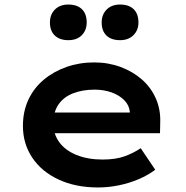

<svg xmlns="http://www.w3.org/2000/svg" viewBox="-20 -816 819 846"><path d="M412 10Q313 10 238 -25Q163 -60 122 -121.5Q81 -183 81 -261Q81 -325 105 -376.5Q129 -428 172.5 -464.5Q216 -501 273 -521Q330 -541 395 -541Q457 -541 511 -521Q565 -501 605 -466Q645 -431 666.5 -382.5Q688 -334 686 -277L685 -229H182L159 -320H568L552 -302V-324Q549 -353 527 -375Q505 -397 471 -409Q437 -421 397 -421Q344 -421 302.5 -405Q261 -389 238 -356Q215 -323 215 -272Q215 -225 241.5 -189Q268 -153 317.5 -133Q367 -113 432 -113Q491 -113 531 -128Q571 -143 600 -163L664 -68Q632 -44 591 -26.5Q550 -9 504 0.5Q458 10 412 10ZM509 -639Q470 -639 449 -659.5Q428 -680 428 -717Q428 -752 450 -774Q472 -796 509 -796Q548 -796 569 -775.5Q590 -755 590 -717Q590 -683 568 -661Q546 -639 509 -639ZM281 -639Q243 -639 221.5 -659.5Q200 -680 200 -717Q200 -752 222 -774Q244 -796 281 -796Q320 -796 341 -775.5Q362 -755 362 -717Q362 -683 340.5 -661Q319 -639 281 -639Z"/></svg>

Font: Lexend Giga SemiBold
Style: Regular
Weight: 600
Designer: Bonnie Shaver-Troup, Thomas Jockin
Foundry: Lexend
Version: Version 1.007